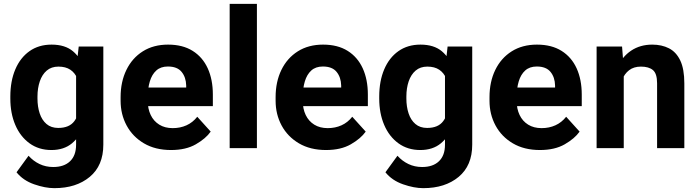

<svg xmlns="http://www.w3.org/2000/svg" viewBox="-20 -770 3629 998"><path d="M389.2 -528.3H517.1V-18.1Q517.1 90.8 446.5 149.4Q376 208 262.7 208Q214.8 208 157.5 188Q100.1 168 65.9 125.5L128.4 39.6Q152.8 66.9 185.3 82.5Q217.8 98.1 256.8 98.1Q313 98.1 344.2 68.1Q375.5 38.1 375.5 -17.6V-405.8ZM33.7 -257.8V-268.1Q33.7 -348.6 59.6 -409.4Q85.4 -470.2 133.5 -504.2Q181.6 -538.1 248 -538.1Q318.4 -538.1 359.4 -503.4Q400.4 -468.7 421.4 -408Q442.4 -347.2 452.1 -269.5V-252.4Q442.4 -178.7 419.2 -119.4Q396 -60.1 354.2 -25.1Q312.5 9.8 247.1 9.8Q181.6 9.8 133.5 -25.1Q85.4 -60.1 59.6 -120.4Q33.7 -180.7 33.7 -257.8ZM174.8 -268.1V-257.8Q174.8 -215.3 186.3 -180.7Q197.8 -146 221.7 -125.5Q245.6 -105 282.7 -105Q340.3 -105 366.5 -140.4Q392.6 -175.8 396.5 -231.9V-290Q394.5 -331.1 382.3 -361.1Q370.1 -391.1 345.7 -407.5Q321.3 -423.8 283.7 -423.8Q247.1 -423.8 222.9 -403.1Q198.7 -382.3 186.8 -346.9Q174.8 -311.5 174.8 -268.1Z M869.1 9.8Q787.1 9.8 728.3 -24.9Q669.4 -59.6 638.2 -117.7Q606.9 -175.8 606.9 -246.1V-265.1Q606.9 -344.7 637 -406.5Q667 -468.3 722.4 -503.2Q777.8 -538.1 853.5 -538.1Q929.7 -538.1 981.4 -505.6Q1033.2 -473.1 1059.8 -414.8Q1086.4 -356.4 1086.4 -278.3V-218.3H667.5V-314.9H947.8V-325.7Q946.8 -368.2 924.1 -396.2Q901.4 -424.3 852.5 -424.3Q815.4 -424.3 792.5 -403.6Q769.5 -382.8 758.8 -346.9Q748 -311 748 -265.1V-246.1Q748 -204.1 763.4 -172.1Q778.8 -140.1 807.9 -122.1Q836.9 -104 877.9 -104Q917 -104 949.5 -118.7Q981.9 -133.3 1005.4 -163.1L1075.2 -85.9Q1049.8 -49.8 998 -20Q946.3 9.8 869.1 9.8Z M1315.4 -750V0H1173.8V-750Z M1674.8 9.8Q1592.8 9.8 1533.9 -24.9Q1475.1 -59.6 1443.8 -117.7Q1412.6 -175.8 1412.6 -246.1V-265.1Q1412.6 -344.7 1442.6 -406.5Q1472.7 -468.3 1528.1 -503.2Q1583.5 -538.1 1659.2 -538.1Q1735.4 -538.1 1787.1 -505.6Q1838.9 -473.1 1865.5 -414.8Q1892.1 -356.4 1892.1 -278.3V-218.3H1473.1V-314.9H1753.4V-325.7Q1752.4 -368.2 1729.7 -396.2Q1707 -424.3 1658.2 -424.3Q1621.1 -424.3 1598.1 -403.6Q1575.2 -382.8 1564.5 -346.9Q1553.7 -311 1553.7 -265.1V-246.1Q1553.7 -204.1 1569.1 -172.1Q1584.5 -140.1 1613.5 -122.1Q1642.6 -104 1683.6 -104Q1722.7 -104 1755.1 -118.7Q1787.6 -133.3 1811 -163.1L1880.9 -85.9Q1855.5 -49.8 1803.7 -20Q1752 9.8 1674.8 9.8Z M2306.6 -528.3H2434.6V-18.1Q2434.6 90.8 2364 149.4Q2293.5 208 2180.2 208Q2132.3 208 2075 188Q2017.6 168 1983.4 125.5L2045.9 39.6Q2070.3 66.9 2102.8 82.5Q2135.3 98.1 2174.3 98.1Q2230.5 98.1 2261.7 68.1Q2293 38.1 2293 -17.6V-405.8ZM1951.2 -257.8V-268.1Q1951.2 -348.6 1977.1 -409.4Q2002.9 -470.2 2051 -504.2Q2099.1 -538.1 2165.5 -538.1Q2235.8 -538.1 2276.9 -503.4Q2317.9 -468.7 2338.9 -408Q2359.9 -347.2 2369.6 -269.5V-252.4Q2359.9 -178.7 2336.7 -119.4Q2313.5 -60.1 2271.7 -25.1Q2230 9.8 2164.6 9.8Q2099.1 9.8 2051 -25.1Q2002.9 -60.1 1977.1 -120.4Q1951.2 -180.7 1951.2 -257.8ZM2092.3 -268.1V-257.8Q2092.3 -215.3 2103.8 -180.7Q2115.2 -146 2139.2 -125.5Q2163.1 -105 2200.2 -105Q2257.8 -105 2283.9 -140.4Q2310.1 -175.8 2314 -231.9V-290Q2312 -331.1 2299.8 -361.1Q2287.6 -391.1 2263.2 -407.5Q2238.8 -423.8 2201.2 -423.8Q2164.6 -423.8 2140.4 -403.1Q2116.2 -382.3 2104.2 -346.9Q2092.3 -311.5 2092.3 -268.1Z M2786.6 9.8Q2704.6 9.8 2645.8 -24.9Q2586.9 -59.6 2555.7 -117.7Q2524.4 -175.8 2524.4 -246.1V-265.1Q2524.4 -344.7 2554.4 -406.5Q2584.5 -468.3 2639.9 -503.2Q2695.3 -538.1 2771 -538.1Q2847.2 -538.1 2898.9 -505.6Q2950.7 -473.1 2977.3 -414.8Q3003.9 -356.4 3003.9 -278.3V-218.3H2585V-314.9H2865.2V-325.7Q2864.3 -368.2 2841.6 -396.2Q2818.8 -424.3 2770 -424.3Q2732.9 -424.3 2710 -403.6Q2687 -382.8 2676.3 -346.9Q2665.5 -311 2665.5 -265.1V-246.1Q2665.5 -204.1 2680.9 -172.1Q2696.3 -140.1 2725.3 -122.1Q2754.4 -104 2795.4 -104Q2834.5 -104 2866.9 -118.7Q2899.4 -133.3 2922.9 -163.1L2992.7 -85.9Q2967.3 -49.8 2915.5 -20Q2863.8 9.8 2786.6 9.8Z M3222.2 -415.5V0H3081.1V-528.3H3213.4ZM3201.2 -282.2 3162.1 -281.2Q3162.1 -360.4 3188 -418Q3213.9 -475.6 3260.7 -506.8Q3307.6 -538.1 3370.1 -538.1Q3419.9 -538.1 3457.5 -518.8Q3495.1 -499.5 3516.1 -455.3Q3537.1 -411.1 3537.1 -336.4V0H3395.5V-336.9Q3395.5 -387.7 3373.8 -405.8Q3352.1 -423.8 3311.5 -423.8Q3274.4 -423.8 3250 -405Q3225.6 -386.2 3213.4 -354.2Q3201.2 -322.3 3201.2 -282.2Z"/></svg>

Font: RobotoDEMO
Style: Regular
Weight: 400
Designer: Christian Robertson
Foundry: Google
Version: Version 2.136